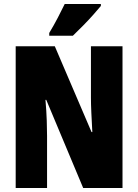

<svg xmlns="http://www.w3.org/2000/svg" viewBox="-20 -947 696 967"><path d="M597 0H399L213 -444H209Q214 -385 215.5 -339.5Q217 -294 217 -263V0H59V-714H256L441 -282H445Q442 -336 440 -379.5Q438 -423 438 -455V-714H597ZM488 -917Q474 -900 450.5 -873.5Q427 -847 399.5 -819Q372 -791 347 -767H228V-781Q252 -821 271 -857.5Q290 -894 306 -927H488Z"/></svg>

Font: Noto Sans Thai Looped ExtraCondensed Black
Style: Regular
Weight: 900
Width: 2
Designer: Sasikarn Vongin, Ben Mitchell
Foundry: The Fontpad Ltd
Version: Version 1.001; ttfautohint (v1.8.4.7-5d5b)